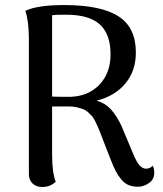

<svg xmlns="http://www.w3.org/2000/svg" viewBox="-20 -727 645 759"><path d="M584 -71.8Q589.8 -60.1 589.8 -43.9Q589.8 -17.6 568.8 -3.2Q547.9 11.2 525.9 11.2Q504.4 11.2 488 4.4Q471.7 -2.4 459 -18.1Q446.3 -33.7 437.3 -51.3Q428.2 -68.8 417 -97.2L374 -208Q368.2 -222.7 365.2 -229.2Q362.3 -235.8 355.7 -248.8Q349.1 -261.7 343.8 -267.8Q338.4 -273.9 329.1 -282.5Q319.8 -291 309.3 -295.2Q298.8 -299.3 284.2 -302.7Q269.5 -306.2 252 -306.2H186V-116.2Q186 -43.5 200.2 -8.8Q179.2 12.2 147 12.2Q123.5 12.2 108.9 -1.5Q94.2 -15.1 94.2 -38.1V-571.8Q94.2 -642.1 80.1 -684.1Q127 -707 233.9 -707Q378.4 -707 447.8 -662.8Q517.1 -618.7 517.1 -520Q517.1 -446.8 475.6 -397Q434.1 -347.2 361.8 -329.1Q396 -319.3 418 -295.2Q439.9 -271 459 -231.9L506.8 -118.2Q519.5 -87.4 531 -74.2Q542.5 -61 556.2 -60.1Q573.2 -60.1 584 -71.8ZM186 -345.2Q206.1 -344.2 255.9 -344.2Q328.1 -345.7 372.6 -391.8Q417 -438 417 -512.2Q417 -591.3 375 -630.1Q333 -668.9 240.2 -668.9Q198.2 -668.9 186 -667Z"/></svg>

Font: Arima Madurai Medium
Style: Regular
Weight: 500
Designer: Joana Correia and Natanael Gama
Foundry: NDISCOVER
Version: Version 1.019;PS 001.019;hotconv 1.0.88;makeotf.lib2.5.64775